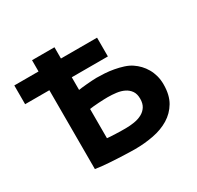

<svg xmlns="http://www.w3.org/2000/svg" viewBox="-150 -859 1064 1039"><g transform="rotate(-30 382.0 -339.0)"><path d="M17.1 -616.2H168.5V-686.5H308.6V-616.2H534.2V-499H308.6V-419.9Q313.5 -420.9 327.6 -422.6Q341.8 -424.3 359.1 -425.8Q376.5 -427.2 394 -428.5Q411.6 -429.7 423.3 -429.7Q445.3 -429.7 473.1 -428Q501 -426.3 529.3 -421.1Q557.6 -416 584.2 -407.5Q610.8 -398.9 630.4 -385.7Q649.4 -373 665.5 -356.2Q681.6 -339.4 693.8 -318.1Q706.1 -296.9 712.9 -271.7Q719.7 -246.6 719.7 -217.3Q719.7 -151.4 694.1 -107.9Q668.5 -64.5 625.5 -38.3Q582.5 -12.2 526.6 -1.5Q470.7 9.3 410.2 9.3Q400.9 9.3 384 8.8Q367.2 8.3 345.7 7.6Q324.2 6.8 300 5.6Q275.9 4.4 252 2.7Q228 1 206.3 -1.2Q184.6 -3.4 168.5 -6.3V-499H17.1ZM422.4 -113.8Q450.7 -113.8 477.5 -118.2Q504.4 -122.6 525.4 -133.8Q546.4 -145 558.8 -164.3Q571.3 -183.6 571.3 -213.4Q571.3 -244.1 558.1 -262.7Q544.9 -281.2 523.9 -291.5Q502.9 -301.8 476.1 -305.2Q449.2 -308.6 422.4 -308.6Q415 -308.6 398.7 -308.1Q382.3 -307.6 364.3 -306.4Q346.2 -305.2 330.6 -303.7Q314.9 -302.2 308.6 -300.8V-118.2Q314.5 -117.2 328.9 -116.5Q343.3 -115.7 360.6 -115Q377.9 -114.3 395 -114Q412.1 -113.8 422.4 -113.8Z"/></g></svg>

Font: PT Astra Sans
Style: Bold
Weight: 700
Designer: A.Korolkova, I. Chaeva
Foundry: ParaType Ltd
Version: Version 1.001; ttfautohint (v1.6)